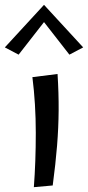

<svg xmlns="http://www.w3.org/2000/svg" viewBox="-59 -772 364 794"><path d="M159 -5 81 2Q89 -103 89 -222.5Q89 -342 75 -453L179 -466Q184 -387 183.5 -315.5Q183 -244 177 -169.5Q171 -95 159 -5ZM18 -546 -39 -576 123 -752 135 -696ZM228 -546 111 -696 123 -752 285 -576Z"/></svg>

Font: Marhey Light
Style: Regular
Weight: 300
Designer: Nur Syamsi & Bustanul Arifin
Foundry: Namelatype
Version: Version 1.000